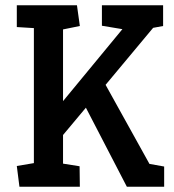

<svg xmlns="http://www.w3.org/2000/svg" viewBox="-20 -711 662 731"><path d="M54 0 44 -79 109 -90V-604L44 -608V-691H273L284 -612L220 -599V-326L446 -600L368 -613V-691H601V-612L563 -605L382 -388L549 -87L605 -77V0H463L307 -301L220 -197V-88L283 -78L284 0Z"/></svg>

Font: Kreon Medium
Style: Regular
Weight: 500
Version: Version 2.002